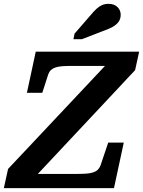

<svg xmlns="http://www.w3.org/2000/svg" viewBox="-54 -979 744 999"><path d="M80 -74H341Q371 -74 393.5 -75.5Q416 -77 431 -82Q446 -87 455 -96Q464 -105 469 -118L509 -237H590L539 0H-34L-12 -100L527 -673L545 -636H318Q291 -636 270 -634.5Q249 -633 234.5 -628Q220 -623 211 -614.5Q202 -606 197 -592L166 -496H86L132 -710H670L649 -614L96 -24ZM419 -902Q434 -920 448 -933Q462 -946 477 -952.5Q492 -959 511 -959Q540 -959 557 -942.5Q574 -926 574 -902Q574 -881 563 -865.5Q552 -850 531 -838.5Q510 -827 478 -816L372 -775H328L334 -804Z"/></svg>

Font: Roboto Serif 20pt SemiBold
Style: Italic
Weight: 600
Italic angle: -10°
Version: Version 1.007